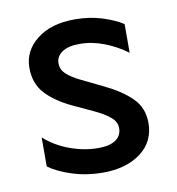

<svg xmlns="http://www.w3.org/2000/svg" viewBox="-63 -539 560 606"><g transform="rotate(-10 217.5 -236.0)"><path d="M141 -354Q141 -334 156 -320Q171 -306 197 -293L271 -257Q325 -231 356.5 -199.5Q388 -168 388 -120Q388 -60 341.5 -25Q295 10 220 10Q169 10 123 -4.5Q77 -19 48 -40V-133Q83 -102 128.5 -85.5Q174 -69 219 -69Q256 -69 275 -82.5Q294 -96 294 -120Q294 -140 276 -155Q258 -170 231 -183L158 -217Q106 -242 77 -274Q48 -306 48 -356Q48 -410 93.5 -446Q139 -482 215 -482Q262 -482 302 -469.5Q342 -457 368 -440V-348Q336 -372 296.5 -387.5Q257 -403 217 -403Q180 -403 160.5 -389.5Q141 -376 141 -354Z"/></g></svg>

Font: Madhuban
Style: Regular
Weight: 400
Designer: jaikishan Patel
Foundry: MagicType
Version: Version 1.000